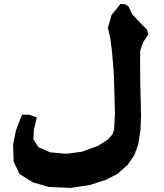

<svg xmlns="http://www.w3.org/2000/svg" viewBox="-20 -792 802 939"><path d="M608.4 -760.7 590.8 -771.5 569.3 -772.5 525.4 -718.8 507.8 -655.3 519.5 -604.5 528.3 -535.2 537.1 -423.8 542 -237.3 538.1 -159.2 530.3 -134.8 506.8 -109.4 460.9 -79.1 379.9 -49.8 304.7 -40 225.6 -46.9 168.9 -71.3 143.6 -110.4 145.5 -156.2 160.2 -217.8 124 -230.5 87.9 -231.4 57.6 -153.3 43.9 -83 46.9 -1 75.2 58.6 140.6 99.6 217.8 122.1 325.2 127 418 113.3 499 86.9 553.7 58.6 604.5 14.6 636.7 -33.2 656.2 -85.9 667 -156.2 669.9 -227.5 666 -384.8 665 -497.1 666 -544.9 679.7 -585 706.1 -625 697.3 -649.4 673.8 -671.9 627 -721.7Z"/></svg>

Font: MaokenAssortedSans-TC
Style: Regular
Weight: 500
Version: Version 0.83